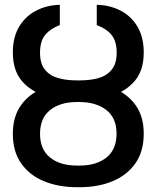

<svg xmlns="http://www.w3.org/2000/svg" viewBox="-20 -780 661 810"><path d="M304.7 -433.1H315.9Q393.1 -433.6 454.3 -409.9Q515.6 -386.2 551 -337.9Q586.4 -289.6 586.4 -216.3Q586.4 -140.6 551 -90.6Q515.6 -40.5 454.6 -15.4Q393.6 9.8 315.9 9.8H304.7Q228 9.8 166.5 -15.1Q105 -40 69.6 -90.3Q34.2 -140.6 34.2 -215.3Q34.2 -289.1 69.6 -337.6Q105 -386.2 166.5 -409.9Q228 -433.6 304.7 -433.1ZM315.9 -349.6H304.7Q233.9 -349.6 191.4 -315.7Q148.9 -281.7 148.9 -215.8Q148.9 -149.4 191.2 -115.5Q233.4 -81.5 304.7 -81.5H315.9Q386.7 -81.5 429.2 -115.5Q471.7 -149.4 471.7 -216.3Q471.7 -281.7 429.2 -315.4Q386.7 -349.1 315.9 -349.6ZM318.8 -440.9Q361.8 -440.9 396.5 -450.9Q431.2 -460.9 451.7 -486.6Q472.2 -512.2 472.2 -557.6Q472.2 -606.4 450.4 -632.8Q428.7 -659.2 388.2 -674.3V-759.8Q444.3 -758.3 489.3 -734.9Q534.2 -711.4 560.3 -667Q586.4 -622.6 586.4 -558.6Q586.4 -484.4 549.8 -440.2Q513.2 -396 452.4 -376.7Q391.6 -357.4 318.8 -357.4H301.8Q229 -357.9 168.2 -377Q107.4 -396 70.8 -440.2Q34.2 -484.4 34.2 -558.6Q34.2 -622.6 60.3 -666.7Q86.4 -710.9 131.6 -734.6Q176.8 -758.3 232.4 -759.8V-674.3Q192.4 -659.2 170.7 -632.8Q148.9 -606.4 148.9 -557.6Q148.9 -511.7 169.4 -486.3Q189.9 -460.9 224.6 -450.9Q259.3 -440.9 301.8 -440.9Z"/></svg>

Font: Inter 28pt Medium
Style: Regular
Weight: 500
Designer: Rasmus Andersson
Foundry: rsms
Version: Version 4.001;git-66647c0bb